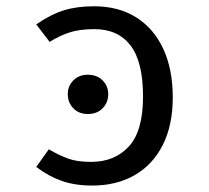

<svg xmlns="http://www.w3.org/2000/svg" viewBox="-20 -571 655 603"><path d="M269.2 11.8Q215.9 11.8 174.1 -2.8Q132.3 -17.4 93.8 -46.7L133.3 -102.1Q166.7 -82.6 194.9 -72.6Q223.1 -62.6 266.2 -62.6Q340 -62.6 384.6 -111Q429.2 -159.5 429.2 -267.7Q429.2 -377.4 389.7 -428.5Q350.3 -479.5 276.4 -479.5Q230.8 -479.5 199.5 -469.5Q168.2 -459.5 135.9 -439.5L93.8 -494.4Q139 -525.6 180.3 -538.5Q221.5 -551.3 274.9 -551.3Q352.8 -551.3 408.2 -516.2Q463.6 -481 493.1 -416.9Q522.6 -352.8 522.6 -265.1Q522.6 -177.9 491.3 -115.9Q460 -53.8 403.1 -21Q346.2 11.8 269.2 11.8ZM255.9 -336.3Q284.6 -336.3 302.2 -318.6Q319.9 -300.9 319.9 -275.3Q319.9 -248.8 302.2 -230.8Q284.6 -212.9 255.9 -212.9Q227.8 -212.9 210.4 -230.8Q192.9 -248.8 192.9 -275.3Q192.9 -300.9 210.4 -318.6Q227.8 -336.3 255.9 -336.3Z"/></svg>

Font: FiraCode Nerd Font
Style: Regular
Weight: 400
Designer: Carrois Corporate, Edenspiekermann AG, Nikita Prokopov
Foundry: Carrois Corporate, Edenspiekermann AG, Nikita Prokopov
Version: Version 6.002;Nerd Fonts 2.2.2